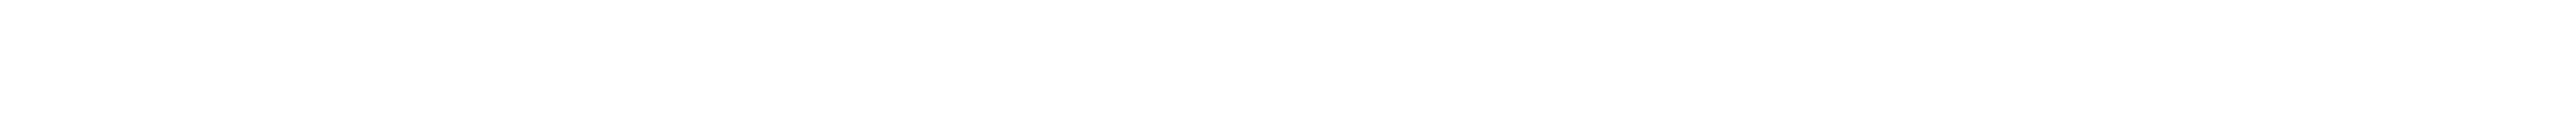

<svg xmlns="http://www.w3.org/2000/svg" viewBox="-126 85 837 40"><path d="M-106 105Z"/></svg>

Font: Passageway
Style: BdSuIt
Weight: 700
Foundry: Ascender Corporation
Version: Version 1.11